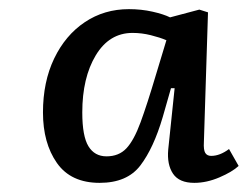

<svg xmlns="http://www.w3.org/2000/svg" viewBox="-20 -762 545 420"><path d="M426 -451Q425 -434 429 -427.5Q433 -421 442 -421Q461 -421 481 -436L502 -399Q488 -386 460 -374Q432 -362 405 -362Q372 -362 358.5 -382Q345 -402 348 -435L362 -569H354L336 -506Q316 -438 287 -400Q258 -362 198 -362Q135 -362 104.5 -405.5Q74 -449 74 -516Q74 -583 98.5 -634Q123 -685 165.5 -713.5Q208 -742 262 -742Q289 -742 313.5 -736.5Q338 -731 352 -724L416 -741L435 -735ZM213 -420Q240 -420 256.5 -437.5Q273 -455 287.5 -494.5Q302 -534 321 -598L344 -674Q330 -680 310 -685Q290 -690 270 -690Q219 -690 189.5 -641Q160 -592 160 -516Q160 -464 173.5 -442Q187 -420 213 -420Z"/></svg>

Font: Literata 7pt Medium
Style: Italic
Weight: 500
Italic angle: -2°
Designer: Latin by Veronika Burian and Jose Scaglione. Greek by Irene Vlachou. Cyrillic by Vera Evstafieva
Foundry: TypeTogether
Version: Version 3.002